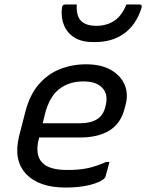

<svg xmlns="http://www.w3.org/2000/svg" viewBox="-20 -832 657 863"><path d="M367 -543Q435 -543 479 -517.5Q523 -492 540.5 -450.5Q558 -409 544 -359L540 -344Q523 -277 472 -245.5Q421 -214 340 -214H156L155 -210Q136 -137 169 -102Q199 -68 282 -68Q338 -68 376 -76.5Q414 -85 457 -104H472Q468 -88 463.5 -71.5Q459 -55 454 -38Q453 -34 449 -30Q432 -13 385 -1Q338 11 275 11Q155 11 97 -50.5Q39 -112 66 -221L93 -326Q113 -405 154 -452.5Q195 -500 250 -521.5Q305 -543 367 -543ZM353 -466Q291 -466 246.5 -432Q202 -398 182 -319L172 -278H340Q387 -278 416 -296Q445 -314 454 -354Q469 -409 438 -439Q425 -452 405 -459Q385 -466 353 -466ZM413 -716Q461 -716 495 -739.5Q529 -763 548 -812H605Q613 -812 616 -808Q619 -804 614 -790Q589 -717 536 -680Q483 -643 409 -643H397Q346 -643 313.5 -664Q281 -685 267.5 -719Q254 -753 258 -792Q259 -805 263 -808.5Q267 -812 277 -812H325Q322 -762 343.5 -739Q365 -716 413 -716Z"/></svg>

Font: Recursive Mn Lnr St
Style: Italic
Weight: 400
Italic angle: -15°
Monospace: yes
Version: Version 1.079;hotconv 1.0.112;makeotfexe 2.5.65598; ttfautoh